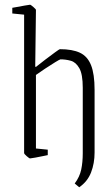

<svg xmlns="http://www.w3.org/2000/svg" viewBox="-20 -660 470 812"><path d="M32 -603V-627Q32 -627 49 -630Q66 -633 84.5 -636.5Q103 -640 107 -640Q110 -640 121 -630.5Q132 -621 132 -618L129 -378L132 -377Q148 -390 171 -407.5Q194 -425 212.5 -438.5Q231 -452 233 -452Q286 -452 318 -437Q350 -422 365 -384.5Q380 -347 380 -280V-15Q380 31 365 69.5Q350 108 315 132L296 116Q317 88 323.5 57Q330 26 330 -12V-289Q330 -346 315.5 -371.5Q301 -397 279.5 -403Q258 -409 236 -409Q233 -409 213.5 -397Q194 -385 170.5 -369.5Q147 -354 132 -343V-32L182 -27V-4Q182 -4 165 -0.5Q148 3 129.5 6.5Q111 10 107 10Q104 10 93 0.5Q82 -9 82 -13V-598Z"/></svg>

Font: Grenze Gotisch ExtraLight
Style: Regular
Weight: 200
Designer: Renata Polastri
Foundry: Omnibus-Type
Version: Version 1.001